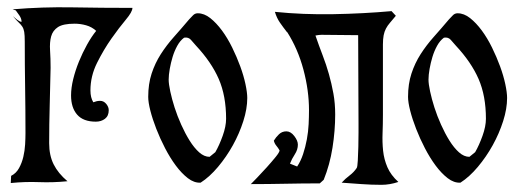

<svg xmlns="http://www.w3.org/2000/svg" viewBox="-20 -508 1453 535"><path d="M117 -109Q117 -75 129.5 -50Q142 -25 168 -3Q128 1 89 -0.5Q50 -2 10 2L11 -18Q25 -25 33 -39.5Q41 -54 45 -71Q49 -88 50 -105.5Q51 -123 51 -137Q51 -201 50 -264.5Q49 -328 49 -392Q49 -410 47.5 -419Q46 -428 42 -434Q38 -440 32 -445.5Q26 -451 16 -463Q20 -459 27 -453.5Q34 -448 40 -447V-448Q40 -456 34 -465Q28 -474 24 -479L15 -482Q98 -489 181.5 -487.5Q265 -486 349 -486Q349 -475 330.5 -453Q312 -431 290.5 -400.5Q269 -370 250.5 -333Q232 -296 232 -256Q232 -236 240 -223Q245 -225 249.5 -226Q254 -227 259 -227Q269 -227 276 -218.5Q283 -210 283 -201Q283 -185 272.5 -177Q262 -169 247 -169Q212 -169 195 -188.5Q178 -208 178 -242Q178 -263 184 -287.5Q190 -312 200 -336.5Q210 -361 222.5 -383.5Q235 -406 248 -422Q236 -433 220 -437.5Q204 -442 188 -442Q156 -442 141.5 -432.5Q127 -423 122.5 -406.5Q118 -390 119.5 -367.5Q121 -345 121 -319Q120 -266 118.5 -214Q117 -162 117 -109Z M531 -471Q549 -471 566 -457.5Q583 -444 598.5 -423Q614 -402 627 -375.5Q640 -349 649.5 -323Q659 -297 664 -273.5Q669 -250 669 -235Q669 -205 658 -170.5Q647 -136 629 -103.5Q611 -71 587.5 -43Q564 -15 539 1Q521 2 503.5 -11.5Q486 -25 470 -46.5Q454 -68 440 -95Q426 -122 415.5 -149Q405 -176 399 -199.5Q393 -223 393 -238Q393 -274 402.5 -303Q412 -332 428 -357Q444 -382 464.5 -405Q485 -428 507 -454Q512 -459 517.5 -465Q523 -471 531 -471ZM493 -403Q482 -395 474 -380.5Q466 -366 461 -349.5Q456 -333 453 -316Q450 -299 450 -286Q450 -274 454.5 -253Q459 -232 466.5 -208.5Q474 -185 485 -160.5Q496 -136 508.5 -116Q521 -96 535 -83.5Q549 -71 564 -71L580 -84Q591 -103 600.5 -129.5Q610 -156 610 -177Q610 -241 589.5 -288Q569 -335 526 -381Q519 -389 512 -397Q505 -405 493 -403Z M871 3Q823 3 775 4Q727 5 679 5Q684 0 697 -13.5Q710 -27 723.5 -42Q737 -57 748 -70.5Q759 -84 759 -89Q755 -96 750 -102Q745 -108 743 -116Q749 -126 757.5 -134Q766 -142 778 -142Q790 -142 800 -129Q810 -116 810 -105Q810 -91 801.5 -78Q793 -65 788 -52L808 -44Q818 -59 824.5 -78.5Q831 -98 835 -119.5Q839 -141 840 -162Q841 -183 841 -201Q841 -256 825.5 -314Q810 -372 780 -419V-418Q769 -432 760 -445Q751 -458 746 -475Q824 -467 908.5 -468.5Q993 -470 1071 -477L1083 -464Q1074 -453 1067 -445Q1060 -437 1055.5 -428.5Q1051 -420 1049 -409.5Q1047 -399 1047 -384V-189Q1047 -162 1046 -137Q1045 -112 1047.5 -88Q1050 -64 1059.5 -42Q1069 -20 1090 -1Q1066 7 1043 7Q1015 7 987.5 5Q960 3 932 1Q942 -10 954 -19Q966 -28 974 -40Q976 -43 977 -60.5Q978 -78 978.5 -99Q979 -120 979 -139Q979 -158 979 -164L978 -410L876 -411Q869 -411 859 -409Q869 -380 879 -354Q889 -328 896.5 -301.5Q904 -275 909 -247.5Q914 -220 914 -189Q914 -144 906.5 -96.5Q899 -49 882 -7Z M1255 -471Q1273 -471 1290 -457.5Q1307 -444 1322.5 -423Q1338 -402 1351 -375.5Q1364 -349 1373.5 -323Q1383 -297 1388 -273.5Q1393 -250 1393 -235Q1393 -205 1382 -170.5Q1371 -136 1353 -103.5Q1335 -71 1311.5 -43Q1288 -15 1263 1Q1245 2 1227.5 -11.5Q1210 -25 1194 -46.5Q1178 -68 1164 -95Q1150 -122 1139.5 -149Q1129 -176 1123 -199.5Q1117 -223 1117 -238Q1117 -274 1126.5 -303Q1136 -332 1152 -357Q1168 -382 1188.5 -405Q1209 -428 1231 -454Q1236 -459 1241.5 -465Q1247 -471 1255 -471ZM1217 -403Q1206 -395 1198 -380.5Q1190 -366 1185 -349.5Q1180 -333 1177 -316Q1174 -299 1174 -286Q1174 -274 1178.5 -253Q1183 -232 1190.5 -208.5Q1198 -185 1209 -160.5Q1220 -136 1232.5 -116Q1245 -96 1259 -83.5Q1273 -71 1288 -71L1304 -84Q1315 -103 1324.5 -129.5Q1334 -156 1334 -177Q1334 -241 1313.5 -288Q1293 -335 1250 -381Q1243 -389 1236 -397Q1229 -405 1217 -403Z"/></svg>

Font: Germanica
Style: Regular
Weight: 400
Designer: Peter Wiegel
Foundry: Peter Wiegel